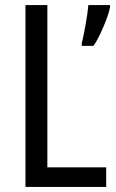

<svg xmlns="http://www.w3.org/2000/svg" viewBox="-20 -734 457 754"><path d="M80 0V-714H166V-77H397V0ZM412 -704Q408 -684 397 -655.5Q386 -627 373 -599.5Q360 -572 347 -554H301V-565Q304 -575 308 -594.5Q312 -614 316 -636.5Q320 -659 323 -680Q326 -701 327 -714H412Z"/></svg>

Font: Noto Sans Khmer Condensed
Style: Regular
Weight: 400
Width: 3
Designer: Danh Hong and the Monotype Design Team
Foundry: Monotype Imaging Inc.
Version: Version 2.004